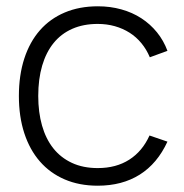

<svg xmlns="http://www.w3.org/2000/svg" viewBox="-20 -575 586 610"><path d="M290.5 15Q232 15 185.5 -5Q139 -25 106.8 -62Q74.5 -99 57.2 -151.8Q40 -204.5 40 -270Q40 -336 57.2 -389Q74.5 -442 106.8 -478.8Q139 -515.5 185.5 -535.2Q232 -555 291 -555Q330.5 -555 365.5 -545.2Q400.5 -535.5 429 -517Q457.5 -498.5 478.8 -472.2Q500 -446 512 -413.5L456 -393Q445.5 -418 429.2 -437.8Q413 -457.5 391.8 -471Q370.5 -484.5 344.8 -491.8Q319 -499 290.5 -499Q245 -499 209.8 -483.5Q174.5 -468 150.5 -438.5Q126.5 -409 114 -366.5Q101.5 -324 101.5 -270Q101.5 -218.5 113.5 -176.2Q125.5 -134 149.2 -104Q173 -74 208.5 -57.5Q244 -41 290.5 -41Q349 -41 390.8 -67.8Q432.5 -94.5 455 -144.5L512 -125Q480 -55.5 424 -20.2Q368 15 290.5 15Z"/></svg>

Font: Vela Sans Light
Style: Regular
Weight: 300
Designer: Principal design: Mikhail Sharanda - project Manrope.
Design modification: Ravid Balaliev
Foundry: Mikhail Sharanda
Version: Version 1.001